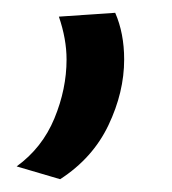

<svg xmlns="http://www.w3.org/2000/svg" viewBox="-20 -81 269 300"><path d="M72 -55 160 -61Q174 -29 174 12Q174 63 149.5 114.5Q125 166 74 199L6 179Q46 150 65 104Q84 58 84 12Q84 -20 72 -55Z"/></svg>

Font: Georama Extended
Style: Regular
Weight: 400
Width: 7
Designer: Jean-Baptiste Levee
Foundry: Production Type
Version: Version 1.000